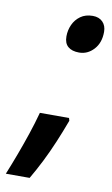

<svg xmlns="http://www.w3.org/2000/svg" viewBox="-135 -594 451 772"><g transform="rotate(10 91.0 -208.0)"><path d="M-54.2 134.8Q-36.6 91.8 -20.3 47.9Q-3.9 3.9 11 -40.5Q25.9 -85 38.1 -129.9H157.2L160.2 -119.1Q143.1 -72.8 124.3 -28.1Q105.5 16.6 85 57.4Q64.5 98.1 43 134.8ZM150.9 -396Q121.6 -396 105.7 -409.7Q89.8 -423.3 89.8 -451.2Q89.8 -476.6 100.1 -499.3Q110.4 -522 130.6 -536.4Q150.9 -550.8 180.2 -550.8Q206.1 -550.8 220.9 -535.6Q235.8 -520.5 235.8 -495.1Q235.8 -450.7 210.7 -423.3Q185.5 -396 150.9 -396Z"/></g></svg>

Font: Open Sans Condensed
Style: Italic
Weight: 400
Width: 3
Italic angle: -12°
Designer: Monotype Design Team
Foundry: Monotype Imaging Inc.
Version: Version 3.000